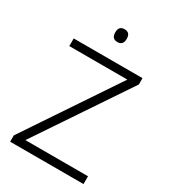

<svg xmlns="http://www.w3.org/2000/svg" viewBox="-217 -1114 1008 1131"><g transform="rotate(30 287.5 -548.5)"><path d="M536 -93H37V-136L452 -755H57V-807H525V-764L110 -146H536ZM290 -1004Q329 -1004 329 -961Q329 -917 290 -917Q251 -917 251 -961Q251 -1004 290 -1004Z"/></g></svg>

Font: Noto Sans Kannada UI Light
Style: Regular
Weight: 300
Designer: Jelle Bosma - Monotype Design Team
Foundry: Monotype Imaging Inc.
Version: Version 2.005; ttfautohint (v1.8.4.7-5d5b)